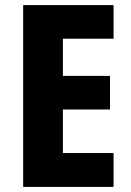

<svg xmlns="http://www.w3.org/2000/svg" viewBox="-20 -734 514 754"><path d="M426 0V-133H227V-304H412V-436H227V-582H426V-714H71V0Z"/></svg>

Font: Noto Sans Gurmukhi Condensed ExtraBold
Style: Regular
Weight: 800
Width: 3
Designer: Jelle Bosma - Monotype Design Team
Foundry: Monotype Imaging Inc.
Version: Version 2.004